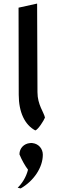

<svg xmlns="http://www.w3.org/2000/svg" viewBox="-20 -741 344 1076"><path d="M137 210C126 254 102 289 79 311C83 312 89 313 96 315C169 273 220 198 220 126C220 92 196 65 163 61C158 60 153 60 148 61H147C115 64 89 89 89 124C103 158 121 189 137 210ZM178 -10C194 -15 226 -66 232 -82C226 -112 190 -154 190 -224L188 -721L84 -698L85 -210C85 -112 119 -41 178 -10Z"/></svg>

Font: Bluebird
Style: LiExt
Weight: 300
Designer: Jasper
Foundry: Cannot Into Space Fonts
Version: Version 0.98